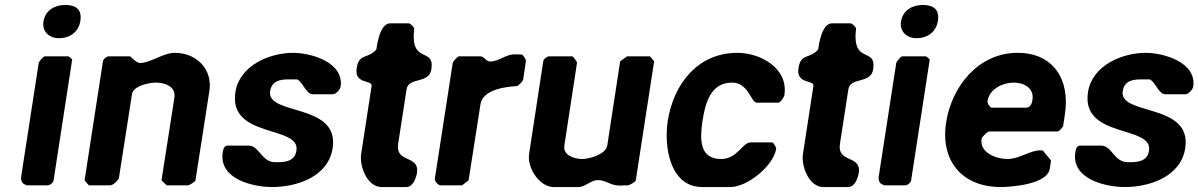

<svg xmlns="http://www.w3.org/2000/svg" viewBox="-20 -747 4831 774"><path d="M254 -520H160C155 -520 137 -499 136 -493L65 -33C64 -24 67 -12 74 -7C77 -5 86 0 87 0H173C182 0 195 -11 196 -20L271 -507C268 -510 259 -520 254 -520ZM155 -659C149 -619 180 -593 217 -593C262 -593 297 -618 304 -663C311 -709 286 -727 243 -727C201 -727 162 -706 155 -659Z M321 -20 338 0H425C432 0 442 -8 447 -13C451 -17 459 -26 459 -27L512 -367C517 -402 584 -414 607 -414C641 -414 690 -401 683 -353L631 -20L652 0H738C744 0 767 -15 768 -20L824 -380C838 -470 770 -534 685 -534C637 -534 587 -493 544 -493C531 -493 509 -516 505 -520H419C410 -520 396 -509 395 -500Z M878 -133C861 -26 998 7 1077 7C1173 7 1303 -32 1321 -150C1349 -334 1053 -279 1069 -380C1076 -422 1110 -427 1144 -427H1178C1203 -414 1213 -367 1242 -367H1322C1334 -367 1351 -386 1353 -397C1368 -495 1236 -534 1161 -534C1068 -534 946 -484 929 -376C900 -187 1191 -244 1175 -140C1168 -94 1126 -93 1090 -93C1034 -93 1025 -160 983 -160H897C882 -160 879 -141 878 -133Z M1418 -473C1407 -405 1482 -427 1478 -400L1436 -127C1428 -78 1460 7 1518 7H1618C1646 7 1658 -32 1661 -50C1672 -124 1573 -88 1585 -167L1619 -387C1627 -438 1710 -407 1719 -468C1733 -561 1632 -483 1650 -633C1648 -638 1635 -653 1627 -653H1553C1509 -653 1499 -556 1497 -547C1462 -508 1427 -533 1418 -473Z M1956 -499C1939 -499 1932 -520 1916 -520H1830C1825 -520 1806 -499 1805 -493L1733 -27C1731 -17 1746 0 1756 0H1843L1869 -20L1917 -327C1927 -389 2027 -398 2065 -400C2071 -404 2088 -418 2089 -427L2100 -500C2101 -509 2089 -523 2085 -527C2080 -527 2059 -528 2055 -528C2018 -528 1991 -499 1956 -499Z M2288 -520H2194C2185 -520 2171 -509 2170 -500L2113 -127C2104 -70 2155 7 2212 7H2312C2339 7 2362 -21 2390 -21C2423 -21 2441 1 2477 1C2482 1 2508 0 2513 0C2519 -2 2542 -13 2543 -20L2617 -500L2600 -520H2508L2480 -500L2428 -160C2422 -124 2354 -106 2328 -106C2298 -106 2249 -119 2255 -160L2306 -493C2307 -499 2291 -517 2288 -520Z M2672 -260C2656 -159 2679 7 2811 7H2925C2992 7 3098 -78 3109 -147C3110 -152 3098 -173 3093 -173H3006C2973 -173 2953 -106 2887 -106C2799 -106 2801 -186 2812 -260C2823 -330 2844 -414 2931 -414C2998 -414 3007 -333 3031 -333H3118C3126 -333 3141 -356 3142 -363C3159 -473 3045 -534 2952 -534C2792 -534 2695 -407 2672 -260Z M3199 -473C3188 -405 3263 -427 3259 -400L3217 -127C3209 -78 3241 7 3299 7H3399C3427 7 3439 -32 3442 -50C3453 -124 3354 -88 3366 -167L3400 -387C3408 -438 3491 -407 3500 -468C3514 -561 3413 -483 3431 -633C3429 -638 3416 -653 3408 -653H3334C3290 -653 3280 -556 3278 -547C3243 -508 3208 -533 3199 -473Z M3711 -520H3617C3612 -520 3594 -499 3593 -493L3522 -33C3521 -24 3524 -12 3531 -7C3534 -5 3543 0 3544 0H3630C3639 0 3652 -11 3653 -20L3728 -507C3725 -510 3716 -520 3711 -520ZM3612 -659C3606 -619 3637 -593 3674 -593C3719 -593 3754 -618 3761 -663C3768 -709 3743 -727 3700 -727C3658 -727 3619 -706 3612 -659Z M3794 -253C3770 -96 3861 7 4014 7C4050 7 4202 -2 4212 -67L4217 -100L4184 -140C4184 -140 4177 -141 4175 -141C4131 -141 4090 -106 4041 -106C3997 -106 3928 -131 3937 -187C3938 -195 3960 -217 3969 -217H4243C4251 -217 4263 -233 4266 -240L4273 -287C4294 -425 4228 -534 4082 -534C3923 -534 3816 -397 3794 -253ZM3961 -340C3969 -390 4025 -414 4066 -414C4107 -414 4150 -393 4142 -343C4140 -331 4134 -313 4117 -313H3977C3972 -313 3959 -330 3961 -340Z M4315 -133C4298 -26 4435 7 4514 7C4610 7 4740 -32 4758 -150C4786 -334 4490 -279 4506 -380C4513 -422 4547 -427 4581 -427H4615C4640 -414 4650 -367 4679 -367H4759C4771 -367 4788 -386 4790 -397C4805 -495 4673 -534 4598 -534C4505 -534 4383 -484 4366 -376C4337 -187 4628 -244 4612 -140C4605 -94 4563 -93 4527 -93C4471 -93 4462 -160 4420 -160H4334C4319 -160 4316 -141 4315 -133Z"/></svg>

Font: Asimov Print
Style: CIt
Weight: 500
Designer: Google
Version: Version 2.000980: 2014